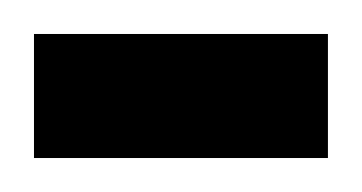

<svg xmlns="http://www.w3.org/2000/svg" viewBox="-30 -93 213 113"><path d="M-10 -73V0H163V-73Z"/></svg>

Font: Juman Normal
Style: Regular
Weight: 300
Designer: Bandar Raffah (Arabic) Julieta Ulanovsky (Latin)
Foundry: Caramella
Version: Version 5.022;PS 005.022;hotconv 1.0.88;makeotf.lib2.5.64775